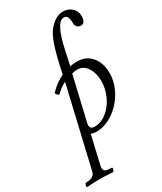

<svg xmlns="http://www.w3.org/2000/svg" viewBox="-312 -798 972 1155"><g transform="rotate(-30 174.5 -221.0)"><path d="M-65.9 272.9Q-72.3 272.9 -68.8 259.8Q-65.4 246.1 -58.1 246.1Q-2.9 246.1 5.9 209L134.8 -342.8Q91.3 -319.3 69.8 -294.9Q66.9 -292 60.1 -295.9Q53.2 -299.8 49.3 -306.6Q45.4 -313.5 48.8 -316.9Q91.8 -361.8 144 -387.2L147 -399.9Q168.5 -504.9 189.5 -568.1Q210.4 -631.3 236.8 -661.1Q283.7 -714.8 334 -714.8Q369.6 -714.8 394.3 -692.1Q418.9 -669.4 418.9 -636.2Q418.9 -586.9 387.2 -586.9Q372.1 -586.9 362.1 -596.9Q352.1 -606.9 352.1 -622.1Q352.1 -653.8 344.5 -667.5Q336.9 -681.2 320.8 -681.2Q267.1 -681.2 230 -506.8L208 -405.8Q226.1 -412.1 256.8 -412.1Q318.8 -412.1 356 -368.7Q393.1 -325.2 393.1 -253.9Q393.1 -187 356.9 -124.5Q320.8 -62 263.7 -24.4Q206.5 13.2 147.9 13.2Q134.8 13.2 111.8 6.8L65.9 205.1Q61.5 225.6 71.5 235.8Q81.5 246.1 119.1 246.1Q125.5 246.1 122.1 259.3Q118.2 272.9 110.8 272.9Q57.1 269 22 269Q-12.2 269 -65.9 272.9ZM154.8 -19Q199.2 -19 239.3 -50.8Q279.3 -82.5 302.7 -133.3Q326.2 -184.1 326.2 -237.8Q326.2 -292.5 301.3 -330.8Q276.4 -369.1 235.8 -369.1Q214.8 -369.1 196.8 -363.8L125 -56.2Q125 -55.2 124.5 -52Q124 -48.8 124 -44.9Q124 -19 154.8 -19Z"/></g></svg>

Font: Junicode SmCond
Style: Italic
Weight: 400
Width: 4
Italic angle: -11°
Designer: Peter S. Baker
Version: Version 2.206